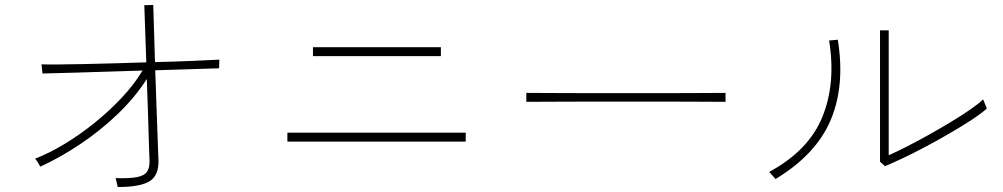

<svg xmlns="http://www.w3.org/2000/svg" viewBox="-20 -772 4040 773"><path d="M454 -19Q452 -27 449.5 -38.5Q447 -50 445 -55Q502 -53 532 -59Q562 -65 572.5 -81.5Q583 -98 582 -125Q581 -142 579.5 -193Q578 -244 576 -313Q574 -382 571 -454Q524 -380 453.5 -312.5Q383 -245 302 -191Q221 -137 142 -101Q138 -109 132.5 -118Q127 -127 121 -133Q178 -155 240 -192.5Q302 -230 361.5 -278Q421 -326 471 -379.5Q521 -433 554 -488Q482 -486 411 -483.5Q340 -481 281 -479.5Q222 -478 186.5 -477Q151 -476 151 -476L147 -513Q169 -512 213 -512.5Q257 -513 315 -514Q373 -515 438.5 -517Q504 -519 569 -521L561 -751L597 -752L604 -522Q689 -524 759 -527Q829 -530 863 -532L862 -497Q862 -497 826.5 -496Q791 -495 733 -493Q675 -491 605 -489Q607 -432 609 -373.5Q611 -315 613 -264Q615 -213 616 -177Q617 -141 618 -127Q620 -66 582.5 -42.5Q545 -19 454 -19Z M1137 -202V-238H1855V-202ZM1240 -546V-582H1755V-546Z M2901 -362Q2866 -362 2804.5 -362.5Q2743 -363 2667 -363Q2591 -363 2509 -363Q2427 -363 2348.5 -363Q2270 -363 2205 -362.5Q2140 -362 2099 -362V-398Q2141 -398 2206 -397.5Q2271 -397 2349 -397Q2427 -397 2508.5 -397Q2590 -397 2666.5 -397Q2743 -397 2804 -397.5Q2865 -398 2901 -398Z M3543 -103 3523 -121V-650H3558V-147Q3590 -161 3633 -183Q3676 -205 3721.5 -230.5Q3767 -256 3810 -282Q3853 -308 3887 -331.5Q3921 -355 3938 -372Q3938 -372 3942 -362.5Q3946 -353 3949.5 -344Q3953 -335 3953 -335Q3928 -313 3888 -287Q3848 -261 3800.5 -233.5Q3753 -206 3705 -180.5Q3657 -155 3614.5 -135Q3572 -115 3543 -103ZM3102 -51Q3102 -52 3095.5 -59Q3089 -66 3083 -73Q3077 -80 3077 -80Q3236 -166 3291 -301.5Q3346 -437 3318 -609L3353 -612Q3383 -428 3324.5 -289Q3266 -150 3102 -51Z"/></svg>

Font: Zen Kaku Gothic New Light
Style: Regular
Weight: 300
Designer: Yoshimichi Ohira
Foundry: Positype
Version: Version 1.002